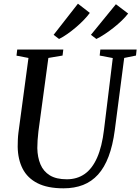

<svg xmlns="http://www.w3.org/2000/svg" viewBox="-20 -1012 762 1042"><path d="M654 -697.5 603 -306Q592 -222.5 569.2 -162.5Q546.5 -102.5 512 -64.5Q477.5 -26.5 430.8 -8.2Q384 10 324.5 10Q238 10 183.5 -17.8Q129 -45.5 103 -96.2Q77 -147 76 -215.5Q76 -233.5 76.8 -252.8Q77.5 -272 80 -292L134.5 -697.5L69.5 -710L73.5 -743H323.5L319.5 -710.5L242.5 -697.5L188.5 -299Q185.5 -273.5 184 -250.8Q182.5 -228 182.5 -208Q183.5 -158.5 199.5 -120.2Q215.5 -82 250.2 -60.5Q285 -39 342.5 -39Q398.5 -39 439.5 -67.8Q480.5 -96.5 507 -156.2Q533.5 -216 544.5 -308.5L592 -697L521 -710.5L524.5 -743H721.5L718 -710.5ZM271 -823 403 -992 467.5 -942Q454.5 -924 435 -903.8Q415.5 -883.5 392.5 -864Q369.5 -844.5 345.8 -827.8Q322 -811 300.5 -800.5ZM473.5 -823 609 -989 675.5 -938.5Q662 -921 641.8 -901.2Q621.5 -881.5 597.5 -862.5Q573.5 -843.5 549 -827.2Q524.5 -811 503 -800.5Z"/></svg>

Font: Merriweather 72pt
Style: Italic
Weight: 400
Italic angle: -7.8°
Version: Version 2.101